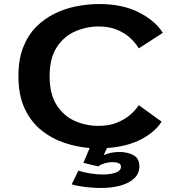

<svg xmlns="http://www.w3.org/2000/svg" viewBox="-20 -726 915 954"><path d="M482 208Q460.5 208 432 205.8Q403.5 203.5 377.2 199.2Q351 195 336 190L369.5 122Q396.5 130.5 429 135.8Q461.5 141 490 141Q530 141 555.5 131.5Q581 122 581 103Q581 89.5 569 84.5Q557 79.5 537.5 79.5Q520.5 79.5 500 85.5Q479.5 91.5 468 101L394.5 83L425.5 9.5Q361.5 4.5 298.5 -16.8Q235.5 -38 184.2 -79.8Q133 -121.5 102.2 -187.5Q71.5 -253.5 71.5 -348Q71.5 -430.5 95.2 -491Q119 -551.5 160 -592.8Q201 -634 252.8 -659Q304.5 -684 361.2 -695Q418 -706 472.5 -706Q589 -706 670.5 -664.2Q752 -622.5 789 -563L669.5 -485.5Q656 -509.5 629.8 -534.8Q603.5 -560 563.8 -577.2Q524 -594.5 471 -594.5Q409.5 -594.5 353.5 -570Q297.5 -545.5 262 -491.2Q226.5 -437 226.5 -348Q226.5 -258.5 261.5 -204Q296.5 -149.5 352 -125Q407.5 -100.5 468.5 -100.5Q522.5 -100.5 562.2 -117Q602 -133.5 628.8 -157.2Q655.5 -181 669.5 -203.5L783 -121.5Q751.5 -71 682.2 -34.2Q613 2.5 511.5 9.5L495.5 44.5Q511.5 37.5 532 33.2Q552.5 29 571.5 29Q613.5 29 643 45Q672.5 61 672.5 100.5Q672.5 136 647.2 160Q622 184 578.8 196Q535.5 208 482 208Z"/></svg>

Font: Trispace SemiExpanded SemiBold
Style: Regular
Weight: 600
Width: 6
Designer: Tyler Finck
Foundry: Etcetera Type Company
Version: Version 1.210; ttfautohint (v1.8.3)